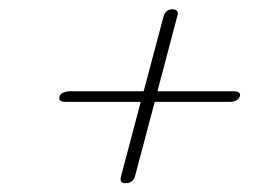

<svg xmlns="http://www.w3.org/2000/svg" viewBox="-20 -554 588 425"><path d="M257.5 -148.5Q243.5 -148.5 248 -164L291.5 -328.5H125.5Q107.5 -328.5 112 -341Q113.5 -346.5 120.5 -349.2Q127.5 -352 135.5 -352H298L342.5 -519.5Q348 -533.5 361.5 -533.5Q369.5 -533.5 372.2 -529Q375 -524.5 372.5 -518.5L328.5 -352H496.5Q514 -352 511 -341Q506.5 -328.5 488 -328.5H322.5L278.5 -162.5Q273.5 -148.5 257.5 -148.5Z"/></svg>

Font: Fraunces 9pt S000 Thin
Style: Italic
Weight: 100
Italic angle: -16°
Version: Version 1.000; ttfautohint (v1.8.3)